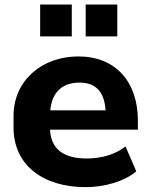

<svg xmlns="http://www.w3.org/2000/svg" viewBox="-20 -792 641 824"><path d="M347.2 11.2C429.2 11.2 514.2 -13.7 564.9 -56.6L518.6 -163.6C474.6 -127.9 411.6 -111.8 352.5 -111.8C255.9 -111.8 198.7 -149.9 194.8 -235.4H571.8V-273.9C571.8 -442.4 475.1 -549.8 316.4 -549.8C159.7 -549.8 38.1 -446.3 38.1 -294.4V-244.6C38.1 -82 166.5 11.2 347.2 11.2ZM288.1 -635.7V-772.5H152.3V-635.7ZM483.4 -635.7V-772.5H347.7V-635.7ZM321.3 -437.5C389.2 -437.5 427.7 -400.4 433.1 -318.4H195.8C203.1 -398.9 250 -437.5 321.3 -437.5Z"/></svg>

Font: Winston ExtraBold
Style: Regular
Weight: 800
Designer: Vernon Adams, Kim Jin-seong, David Berlow, Cristiano Sobral
Foundry: The Winston Project Authors
Version: Version 3.004